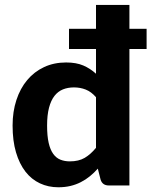

<svg xmlns="http://www.w3.org/2000/svg" viewBox="-20 -766 626 793"><path d="M376.5 -364.5Q357 -387 334.2 -396Q311.5 -405 285.5 -405Q260.5 -405 240 -396.8Q219.5 -388.5 205 -370Q190.5 -351.5 182.5 -321.2Q174.5 -291 174.5 -247.5Q174.5 -204.5 181 -176Q187.5 -147.5 199.8 -130.5Q212 -113.5 229.5 -106.5Q247 -99.5 268.5 -99.5Q305 -99.5 329.8 -114Q354.5 -128.5 376.5 -155.5ZM585.5 -563.5H514.5V0H429.5Q403 0 395.5 -24L384 -69.5Q368.5 -52 351.2 -38Q334 -24 314 -13.8Q294 -3.5 271 2Q248 7.5 221 7.5Q179.5 7.5 144.8 -8.8Q110 -25 85 -57.2Q60 -89.5 46 -137Q32 -184.5 32 -247.5Q32 -305 47.8 -353Q63.5 -401 92.5 -435.5Q121.5 -470 162.2 -489Q203 -508 253 -508Q295 -508 324 -495.5Q353 -483 376.5 -461.5V-563.5H265V-647H376.5V-745.5H514.5V-647H585.5Z"/></svg>

Font: LatoLatin Heavy
Style: Regular
Weight: 800
Designer: Lukasz Dziedzic with Adam Twardoch and Botio Nikoltchev
Foundry: tyPoland Lukasz Dziedzic
Version: Version 2.015; 2015-08-06; http://www.latofonts.com/